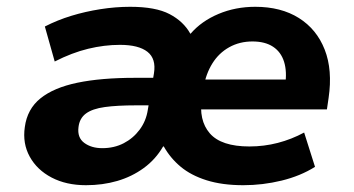

<svg xmlns="http://www.w3.org/2000/svg" viewBox="-20 -534 1042 565"><path d="M233 11Q175 11 132 -11.5Q89 -34 67.5 -73Q46 -112 53 -160Q60 -213 99 -244.5Q138 -276 207.5 -290.5Q277 -305 377 -305H456L444 -224H380Q325 -224 288.5 -219Q252 -214 233 -200Q214 -186 211 -160Q207 -129 228 -113.5Q249 -98 281 -98Q316 -98 344 -112.5Q372 -127 391 -152.5Q410 -178 415 -211L433 -318Q440 -361 414 -381.5Q388 -402 333 -402Q287 -402 239.5 -390.5Q192 -379 141 -353L112 -456Q149 -475 190 -487.5Q231 -500 275.5 -507Q320 -514 363 -514Q438 -514 479 -492.5Q520 -471 540 -435H541Q573 -472 623 -493Q673 -514 731 -514Q807 -514 859.5 -481Q912 -448 935.5 -388Q959 -328 947 -246L942 -212H545L559 -300H837L819 -283Q825 -323 816 -352Q807 -381 783.5 -396.5Q760 -412 723 -412Q685 -412 654.5 -395Q624 -378 605 -347.5Q586 -317 579 -277L574 -247Q564 -180 597.5 -141.5Q631 -103 714 -103Q757 -103 797.5 -113.5Q838 -124 875 -144L907 -43Q864 -16 808.5 -2.5Q753 11 696 11Q634 11 588 -3.5Q542 -18 511.5 -43.5Q481 -69 462 -103H460Q438 -65 403 -39.5Q368 -14 325 -1.5Q282 11 233 11Z"/></svg>

Font: Nunito Sans 7pt ExtraBold
Style: Italic
Weight: 800
Italic angle: -9°
Designer: Vernon Adams
Foundry: Vernon Adams
Version: Version 3.101;gftools[0.9.27]